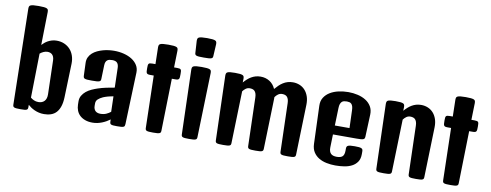

<svg xmlns="http://www.w3.org/2000/svg" viewBox="-68 -1189 3940 1542"><g transform="rotate(10 1902.0 -418.0)"><path d="M64 -806.2Q64 -816.4 66.2 -823.5Q68.4 -830.6 76.7 -834.5Q85 -838.4 100.8 -840.1Q116.7 -841.8 143.1 -841.8Q169.4 -841.8 185.3 -840.1Q201.2 -838.4 209.5 -834.5Q217.8 -830.6 220 -823.5Q222.2 -816.4 222.2 -806.2L216.8 -537.1Q225.1 -545.9 236.6 -555.9Q248 -565.9 262.7 -574Q277.3 -582 295.2 -587.4Q313 -592.8 334 -592.8Q368.2 -592.8 396 -580.8Q423.8 -568.8 443.6 -547.4Q463.4 -525.9 473.6 -496.1Q483.9 -466.3 482.9 -431.2L474.1 -156.2Q472.7 -112.3 462.4 -81.3Q452.1 -50.3 434.3 -31Q416.5 -11.7 391.1 -2.9Q365.7 5.9 334.5 5.9Q311.5 5.9 292 1.2Q272.5 -3.4 255.9 -11Q239.3 -18.6 225.8 -27.8Q212.4 -37.1 202.1 -46.4V-27.8Q202.1 -18.6 200 -13.2Q197.8 -7.8 191.4 -4.9Q185.1 -2 173.6 -1Q162.1 0 143.1 0Q122.6 0 110.1 -1Q97.7 -2 91.1 -4.9Q84.5 -7.8 82 -13.2Q79.6 -18.6 79.6 -27.8ZM209 -106.4Q220.2 -96.7 236.6 -89.1Q252.9 -81.5 273.4 -81.5Q304.7 -81.5 322.5 -100.8Q340.3 -120.1 339.4 -156.2L332 -431.2Q331.5 -447.8 326.9 -459.5Q322.3 -471.2 314.7 -478.3Q307.1 -485.4 297.4 -488.5Q287.6 -491.7 276.9 -491.7Q259.8 -491.7 243.4 -483.9Q227.1 -476.1 215.8 -466.3Z M590.3 -142.1Q589.8 -169.4 602.1 -190.2Q614.3 -210.9 633.5 -226.6Q652.8 -242.2 677.2 -253.2Q701.7 -264.2 725.6 -272Q756.3 -282.2 790.8 -289.6Q825.2 -296.9 857.9 -302.2L853.5 -463.9Q852.5 -490.7 840.1 -503.7Q827.6 -516.6 800.8 -516.6Q788.1 -516.6 777.8 -514.6Q767.6 -512.7 760 -506.8Q752.4 -501 748 -490.7Q743.7 -480.5 743.2 -464.4L739.7 -353.5Q739.7 -344.2 737.1 -338.9Q734.4 -333.5 726.6 -330.6Q718.8 -327.6 704.3 -326.7Q689.9 -325.7 666 -325.7Q644 -325.7 630.4 -326.7Q616.7 -327.6 609.4 -330.6Q602.1 -333.5 599.6 -338.9Q597.2 -344.2 596.7 -353.5L592.8 -457.5Q591.8 -483.4 601.6 -503.7Q611.3 -523.9 628.2 -538.8Q645 -553.7 666.7 -564Q688.5 -574.2 712.2 -580.8Q735.8 -587.4 759.3 -590.1Q782.7 -592.8 802.2 -592.8Q844.2 -592.8 882.1 -583.3Q919.9 -573.7 948.2 -555.7Q976.6 -537.6 992.9 -511.5Q1009.3 -485.4 1008.3 -451.7L993.2 -27.8Q992.7 -18.6 990.5 -13.2Q988.3 -7.8 981.4 -4.9Q974.6 -2 962.2 -1Q949.7 0 929.2 0Q910.2 0 898.7 -1Q887.2 -2 881.1 -4.9Q875 -7.8 872.8 -13.2Q870.6 -18.6 870.6 -27.8L870.1 -44.9Q856.9 -35.2 841.3 -26.1Q825.7 -17.1 808.1 -10Q790.5 -2.9 770.8 1.5Q751 5.9 729.5 5.9Q695.3 5.9 669.4 -3.7Q643.6 -13.2 626.2 -29.5Q608.9 -45.9 600.1 -68.1Q591.3 -90.3 590.8 -115.7ZM724.1 -130.4Q724.1 -115.7 728.5 -105.2Q732.9 -94.7 740.2 -88.1Q747.6 -81.5 757.6 -78.4Q767.6 -75.2 779.3 -75.2Q807.6 -75.2 828.1 -84.5Q848.6 -93.8 863.3 -106L859.9 -231.4Q833.5 -227.1 813.5 -221.4Q793.5 -215.8 777.8 -209Q753.4 -197.8 738.8 -184.3Q724.1 -170.9 724.1 -149.4Z M1149.4 -452.1H1122.1Q1109.4 -452.1 1102.3 -454.1Q1095.2 -456.1 1091.8 -461.4Q1088.4 -466.8 1087.6 -476.3Q1086.9 -485.8 1086.9 -501Q1086.9 -514.6 1087.6 -523.2Q1088.4 -531.7 1091.8 -536.6Q1095.2 -541.5 1102.3 -543.2Q1109.4 -544.9 1122.1 -544.9H1147L1144 -681.2Q1144 -691.4 1146.2 -698.5Q1148.4 -705.6 1156.7 -709.5Q1165 -713.4 1180.9 -715.1Q1196.8 -716.8 1223.1 -716.8Q1249.5 -716.8 1265.4 -715.1Q1281.2 -713.4 1289.6 -709.5Q1297.9 -705.6 1300 -698.5Q1302.2 -691.4 1302.2 -681.2L1298.8 -544.9H1324.2Q1336.9 -544.9 1344 -543.2Q1351.1 -541.5 1354.5 -536.6Q1357.9 -531.7 1358.6 -523.2Q1359.4 -514.6 1359.4 -501Q1359.4 -485.8 1358.6 -476.3Q1357.9 -466.8 1354.5 -461.4Q1351.1 -456.1 1344 -454.1Q1336.9 -452.1 1324.2 -452.1H1296.9L1287.1 -27.8Q1287.1 -18.6 1284.7 -13.2Q1282.2 -7.8 1275.4 -4.9Q1268.6 -2 1256.1 -1Q1243.7 0 1223.1 0Q1202.6 0 1190.2 -1Q1177.7 -2 1171.1 -4.9Q1164.6 -7.8 1162.1 -13.2Q1159.7 -18.6 1159.7 -27.8Z M1520 -664.1Q1496.1 -664.1 1481.7 -665Q1467.3 -666 1459.7 -668.9Q1452.1 -671.9 1449.5 -677.2Q1446.8 -682.6 1446.8 -691.9L1440.9 -787.1Q1440.9 -797.4 1443.1 -804.4Q1445.3 -811.5 1453.6 -815.4Q1461.9 -819.3 1477.8 -821Q1493.7 -822.8 1520 -822.8Q1546.4 -822.8 1562.3 -821Q1578.1 -819.3 1586.4 -815.4Q1594.7 -811.5 1596.9 -804.4Q1599.1 -797.4 1599.1 -787.1L1593.8 -691.9Q1593.8 -682.6 1591.1 -677.2Q1588.4 -671.9 1580.6 -668.9Q1572.8 -666 1558.3 -665Q1543.9 -664.1 1520 -664.1ZM1438 -551.3Q1438 -561.5 1440.2 -568.6Q1442.4 -575.7 1450.7 -579.6Q1459 -583.5 1474.9 -585.2Q1490.7 -586.9 1517.1 -586.9Q1543.5 -586.9 1559.3 -585.2Q1575.2 -583.5 1583.5 -579.6Q1591.8 -575.7 1594 -568.6Q1596.2 -561.5 1596.2 -551.3L1581.1 -27.8Q1581.1 -18.6 1578.6 -13.2Q1576.2 -7.8 1569.3 -4.9Q1562.5 -2 1550 -1Q1537.6 0 1517.1 0Q1496.6 0 1484.1 -1Q1471.7 -2 1465.1 -4.9Q1458.5 -7.8 1456.1 -13.2Q1453.6 -18.6 1453.6 -27.8Z M1715.3 -551.3Q1715.3 -561.5 1717.5 -568.6Q1719.7 -575.7 1727.3 -579.6Q1734.9 -583.5 1749.8 -585.2Q1764.6 -586.9 1789.6 -586.9Q1814.5 -586.9 1829.3 -585.2Q1844.2 -583.5 1851.8 -579.6Q1859.4 -575.7 1861.6 -568.6Q1863.8 -561.5 1863.8 -551.3L1862.8 -521.5Q1876.5 -537.1 1890.9 -550Q1905.3 -563 1921.6 -572.5Q1938 -582 1956.5 -587.4Q1975.1 -592.8 1997.1 -592.8Q2038.6 -592.8 2070.8 -572.3Q2103 -551.8 2119.6 -513.7Q2134.3 -530.8 2149.2 -545.2Q2164.1 -559.6 2181.2 -570.3Q2198.2 -581.1 2217.8 -586.9Q2237.3 -592.8 2260.7 -592.8Q2290.5 -592.8 2316.2 -582Q2341.8 -571.3 2360.1 -550.8Q2378.4 -530.3 2388.4 -501Q2398.4 -471.7 2397.5 -434.6L2385.7 -27.8Q2385.7 -18.6 2383.3 -13.2Q2380.9 -7.8 2374 -4.9Q2367.2 -2 2354.7 -1Q2342.3 0 2321.8 0Q2301.3 0 2288.8 -1Q2276.4 -2 2269.8 -4.9Q2263.2 -7.8 2260.7 -13.2Q2258.3 -18.6 2258.3 -27.8L2247.1 -420.4Q2246.6 -439.5 2242.2 -452.1Q2237.8 -464.8 2230.5 -472.2Q2223.1 -479.5 2213.1 -482.4Q2203.1 -485.4 2191.4 -485.4Q2172.9 -485.4 2158.4 -474.9Q2144 -464.4 2133.8 -449.7V-434.6L2122.1 -27.8Q2122.1 -18.6 2119.6 -13.2Q2117.2 -7.8 2110.4 -4.9Q2103.5 -2 2091.1 -1Q2078.6 0 2058.1 0Q2037.6 0 2025.1 -1Q2012.7 -2 2006.1 -4.9Q1999.5 -7.8 1997.1 -13.2Q1994.6 -18.6 1994.6 -27.8L1983.4 -420.4Q1982.9 -439.5 1978.5 -452.1Q1974.1 -464.8 1966.8 -472.2Q1959.5 -479.5 1949.5 -482.4Q1939.5 -485.4 1927.7 -485.4Q1909.2 -485.4 1895 -475.1Q1880.9 -464.8 1870.6 -450.7L1858.4 -27.8Q1858.4 -18.6 1856 -13.2Q1853.5 -7.8 1846.7 -4.9Q1839.8 -2 1827.4 -1Q1814.9 0 1794.4 0Q1773.9 0 1761.5 -1Q1749 -2 1742.4 -4.9Q1735.8 -7.8 1733.4 -13.2Q1731 -18.6 1731 -27.8Z M2501 -444.3Q2499.5 -483.4 2517.3 -511.5Q2535.2 -539.6 2565.2 -557.6Q2595.2 -575.7 2634 -584.2Q2672.9 -592.8 2713.4 -592.8Q2752 -592.8 2789.1 -584.2Q2826.2 -575.7 2855 -557.6Q2883.8 -539.6 2900.6 -511.5Q2917.5 -483.4 2916 -444.3L2908.7 -264.2Q2908.2 -254.9 2905.5 -249.5Q2902.8 -244.1 2895.5 -241.2Q2888.2 -238.3 2874.8 -237.3Q2861.3 -236.3 2839.4 -236.3H2648.9L2646 -130.9Q2645.5 -112.3 2649.7 -99.6Q2653.8 -86.9 2662.1 -79.1Q2670.4 -71.3 2682.6 -67.9Q2694.8 -64.5 2710.4 -64.5Q2741.7 -64.5 2756.3 -78.1Q2771 -91.8 2771 -126.5V-141.6Q2771 -150.9 2773.4 -157Q2775.9 -163.1 2783 -166.7Q2790 -170.4 2803.2 -171.9Q2816.4 -173.3 2838.4 -173.3Q2859.9 -173.3 2873 -171.9Q2886.2 -170.4 2893.3 -166.7Q2900.4 -163.1 2902.6 -157.2Q2904.8 -151.4 2904.8 -142.1V-120.6Q2904.8 -82 2888.2 -57.6Q2871.6 -33.2 2844.5 -19Q2817.4 -4.9 2782.5 0.5Q2747.6 5.9 2710.9 5.9Q2673.8 5.9 2638.7 -1.2Q2603.5 -8.3 2575.9 -24.7Q2548.3 -41 2531 -67.9Q2513.7 -94.7 2512.2 -134.8ZM2771 -309.6 2766.1 -452.6Q2765.6 -473.1 2761.5 -485.8Q2757.3 -498.5 2750.2 -505.4Q2743.2 -512.2 2733.6 -514.4Q2724.1 -516.6 2713.4 -516.6Q2701.2 -516.6 2690.9 -514.4Q2680.7 -512.2 2673.1 -505.4Q2665.5 -498.5 2660.9 -485.8Q2656.2 -473.1 2655.8 -452.6L2651.4 -309.6Z M3024.4 -551.3Q3024.4 -561.5 3026.6 -568.6Q3028.8 -575.7 3036.4 -579.6Q3043.9 -583.5 3058.8 -585.2Q3073.7 -586.9 3098.6 -586.9Q3123.5 -586.9 3138.4 -585.2Q3153.3 -583.5 3160.9 -579.6Q3168.5 -575.7 3170.7 -568.6Q3172.9 -561.5 3172.9 -551.3L3171.9 -521.5Q3185.5 -537.1 3200 -550Q3214.4 -563 3230.7 -572.5Q3247.1 -582 3265.6 -587.4Q3284.2 -592.8 3306.2 -592.8Q3335.9 -592.8 3361.6 -582Q3387.2 -571.3 3405.5 -550.8Q3423.8 -530.3 3433.8 -501Q3443.8 -471.7 3442.9 -434.6L3431.2 -27.8Q3431.2 -18.6 3428.7 -13.2Q3426.3 -7.8 3419.4 -4.9Q3412.6 -2 3400.1 -1Q3387.7 0 3367.2 0Q3346.7 0 3334.2 -1Q3321.8 -2 3315.2 -4.9Q3308.6 -7.8 3306.2 -13.2Q3303.7 -18.6 3303.7 -27.8L3292.5 -420.4Q3292 -439.5 3287.6 -452.1Q3283.2 -464.8 3275.9 -472.2Q3268.6 -479.5 3258.5 -482.4Q3248.5 -485.4 3236.8 -485.4Q3218.3 -485.4 3204.1 -475.1Q3189.9 -464.8 3179.7 -450.7L3167.5 -27.8Q3167.5 -18.6 3165 -13.2Q3162.6 -7.8 3155.8 -4.9Q3148.9 -2 3136.5 -1Q3124 0 3103.5 0Q3083 0 3070.6 -1Q3058.1 -2 3051.5 -4.9Q3044.9 -7.8 3042.5 -13.2Q3040 -18.6 3040 -27.8Z M3574.2 -452.1H3546.9Q3534.2 -452.1 3527.1 -454.1Q3520 -456.1 3516.6 -461.4Q3513.2 -466.8 3512.5 -476.3Q3511.7 -485.8 3511.7 -501Q3511.7 -514.6 3512.5 -523.2Q3513.2 -531.7 3516.6 -536.6Q3520 -541.5 3527.1 -543.2Q3534.2 -544.9 3546.9 -544.9H3571.8L3568.8 -681.2Q3568.8 -691.4 3571 -698.5Q3573.2 -705.6 3581.5 -709.5Q3589.8 -713.4 3605.7 -715.1Q3621.6 -716.8 3647.9 -716.8Q3674.3 -716.8 3690.2 -715.1Q3706.1 -713.4 3714.4 -709.5Q3722.7 -705.6 3724.9 -698.5Q3727.1 -691.4 3727.1 -681.2L3723.6 -544.9H3749Q3761.7 -544.9 3768.8 -543.2Q3775.9 -541.5 3779.3 -536.6Q3782.7 -531.7 3783.4 -523.2Q3784.2 -514.6 3784.2 -501Q3784.2 -485.8 3783.4 -476.3Q3782.7 -466.8 3779.3 -461.4Q3775.9 -456.1 3768.8 -454.1Q3761.7 -452.1 3749 -452.1H3721.7L3711.9 -27.8Q3711.9 -18.6 3709.5 -13.2Q3707 -7.8 3700.2 -4.9Q3693.4 -2 3680.9 -1Q3668.5 0 3647.9 0Q3627.4 0 3615 -1Q3602.5 -2 3595.9 -4.9Q3589.4 -7.8 3586.9 -13.2Q3584.5 -18.6 3584.5 -27.8Z"/></g></svg>

Font: Denk One
Style: Regular
Weight: 400
Designer: Irina Smirnova
Foundry: Irina Smirnova
Version: Version 1.002